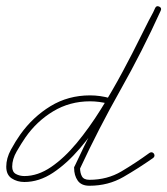

<svg xmlns="http://www.w3.org/2000/svg" viewBox="-21 -574 535 614"><path d="M338 -249Q336 -239 327 -242Q296 -250 267 -250Q202 -250 149 -218Q96 -186 60 -134Q47 -115 32.5 -90Q18 -65 18 -41Q18 -24 30 -17.5Q42 -11 57 -11Q100 -11 142.5 -40Q185 -69 225 -117.5Q265 -166 301.5 -224.5Q338 -283 370.5 -343.5Q403 -404 429.5 -458Q456 -512 476 -548Q480 -557 488 -552Q497 -548 492 -540Q472 -501 444.5 -445.5Q417 -390 384 -328.5Q351 -267 313.5 -207.5Q276 -148 234.5 -99.5Q193 -51 148.5 -21.5Q104 8 57 8Q34 8 16.5 -3.5Q-1 -15 -1 -41Q-1 -68 14 -95.5Q29 -123 44 -144Q84 -200 140.5 -234.5Q197 -269 267 -269Q299 -269 331 -260Q341 -258 338 -249ZM475 -548Q479 -557 488 -553Q497 -549 493 -540Q434 -410 364 -286Q294 -162 234 -33Q234 -33 234 -35Q235 -37 235 -37Q235 -21 241 -10Q247 1 265 1Q322 1 367.5 -26Q413 -53 457 -85Q457 -85 457 -85Q457 -85 457 -85Q465 -90 471 -83Q476 -75 469 -69Q422 -36 373.5 -8Q325 20 265 20Q239 20 227.5 3.5Q216 -13 216 -37Q216 -37 216 -39Q216 -41 217 -41Q277 -170 347 -294Q417 -418 475 -548Q475 -548 475 -548Q475 -548 475 -548Z"/></svg>

Font: FRB American Cursive Guidelines Arrows Extralight
Style: Italic
Weight: 200
Italic angle: -25°
Version: Version 2.0;Modular Font Editor K font №1